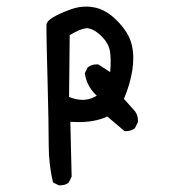

<svg xmlns="http://www.w3.org/2000/svg" viewBox="-20 -434 540 581"><path d="M157.2 126.5Q160.2 127 163.1 127Q166 127 170.4 126Q180.2 125 188 118.2L196.8 100.6L192.9 -65.4Q208 -64.5 217.8 -64.5Q266.1 -64.5 301.8 -80.1L304.7 -81.5L356.4 -37.6Q358.4 -37.1 360.4 -37.1Q376 -37.1 388.2 -45.9L397 -63.5Q397.5 -66.4 397.5 -68.8Q397.5 -85.4 388.2 -97.7L355 -134.8Q373.5 -178.2 380.4 -221.2Q383.3 -240.2 383.3 -260Q383.3 -279.8 378.4 -299.8Q369.6 -335.9 333.5 -372.1Q300.3 -405.3 265.1 -411.6Q252.4 -414.1 243.7 -414.1Q234.9 -414.1 229.5 -413.6Q211.9 -412.1 194.8 -405.8Q160.2 -393.6 140.1 -381.3Q121.6 -370.6 120.6 -358.4Q120.6 -356 120.6 -336.2Q120.6 -316.4 124 -186.5Q127.4 -56.6 127.4 4.2Q127.4 64.9 140.6 118.2ZM267.6 -141.6Q249.5 -131.8 230.5 -131.8Q211.4 -131.8 191.9 -139.6L189 -140.6L190.9 -327.6Q220.2 -345.2 237.8 -348.1Q240.2 -348.6 243.9 -348.6Q247.6 -348.6 253.4 -346.7Q266.1 -343.3 282.7 -328.6Q307.6 -306.2 312.5 -280.3Q314.9 -265.1 314.9 -250.5Q314.9 -235.8 313.5 -215.8L277.8 -238.8Q275.4 -239.3 273.4 -239.3Q257.8 -239.3 245.6 -230.5L236.8 -212.9Q241.2 -176.3 268.6 -148.4L272.9 -144.5Z"/></svg>

Font: Bakudai
Style: Light
Weight: 300
Version: Version 1.48